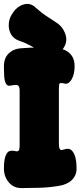

<svg xmlns="http://www.w3.org/2000/svg" viewBox="-30 -933 410 978"><path d="M79 25Q39 25 14.5 -4.5Q-10 -34 -10 -74Q-10 -120 -0.5 -142Q9 -164 25 -165Q34 -166 41 -164.5Q48 -163 56 -162Q66 -163 68 -172.5Q70 -182 70 -191V-473Q70 -500 53 -500Q46 -500 39 -499.5Q32 -499 25 -497Q8 -493 0.5 -506.5Q-7 -520 -8.5 -544Q-10 -568 -10 -596Q-10 -637 14 -660.5Q38 -684 75 -687Q170 -695 265 -687Q302 -684 326 -660.5Q350 -637 350 -596Q350 -555 335 -529Q320 -503 300 -507Q296 -508 291.5 -509Q287 -510 279 -510Q272 -510 271 -500Q270 -490 270 -481V-199Q270 -169 283 -169Q288 -169 297 -172Q306 -175 315 -175Q335 -175 347.5 -149.5Q360 -124 360 -74Q360 -40 336.5 -16.5Q313 7 269 14Q220 22 172.5 23.5Q125 25 79 25ZM260 -816Q289 -797 302 -762Q315 -727 298 -696L297 -694Q279 -661 243.5 -657Q208 -653 173 -673Q145 -690 118.5 -704Q92 -718 66 -726Q39 -736 26.5 -758Q14 -780 14.5 -806Q15 -832 27 -854L32 -862Q54 -899 89.5 -910Q125 -921 153 -893Q186 -864 208.5 -850Q231 -836 260 -816Z"/></svg>

Font: Winky Sans Black
Style: Regular
Weight: 900
Designer: Simon Atzbach
Foundry: typofactur
Version: Version 1.205